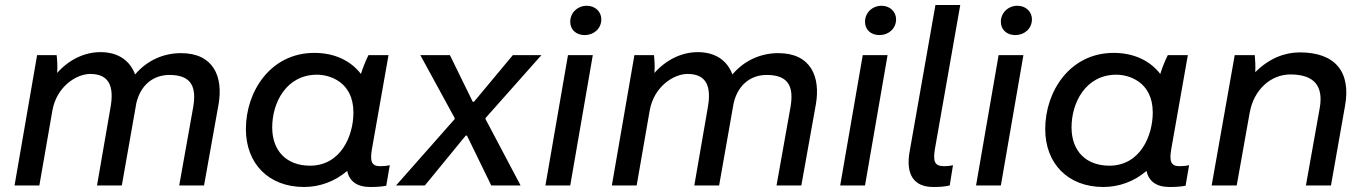

<svg xmlns="http://www.w3.org/2000/svg" viewBox="-20 -740 5448 766"><path d="M38 0H137L189 -299C206 -395 285 -445 340 -445C417 -445 434 -393 422 -318L367 0H466L524 -329C542 -404 594 -441 656 -441C749 -441 763 -387 751 -314L695 0H794L852 -324C871 -434 832 -528 702 -528C635 -528 568 -501 519 -443C499 -497 453 -532 381 -532C317 -532 255 -502 208 -449C210 -478 208 -502 206 -520H128Z M1457 6C1480 6 1500 5 1521 1L1535 -81C1522 -78 1510 -77 1496 -77C1463 -77 1455 -96 1464 -146L1530 -520H1450C1439 -498 1428 -471 1420 -445C1380 -497 1316 -529 1234 -529C1060 -529 961 -376 961 -225C961 -88 1051 6 1193 6C1257 6 1317 -17 1365 -58C1374 -17 1404 6 1457 6ZM1245 -442C1293 -442 1390 -415 1390 -291C1390 -197 1339 -79 1217 -79C1124 -79 1066 -137 1066 -232C1066 -330 1122 -442 1245 -442Z M1560 0H1675L1838 -199H1843L1940 0H2057L1917 -265V-269L2140 -520H2026L1871 -334H1866L1775 -520H1657L1794 -269V-265Z M2156 0H2255L2345 -520H2246ZM2313 -600C2348 -600 2379 -625 2379 -663C2379 -693 2355 -717 2321 -717C2285 -717 2255 -690 2255 -653C2255 -622 2278 -600 2313 -600Z M2421 0H2520L2572 -299C2589 -395 2668 -445 2723 -445C2800 -445 2817 -393 2805 -318L2750 0H2849L2907 -329C2925 -404 2977 -441 3039 -441C3132 -441 3146 -387 3134 -314L3078 0H3177L3235 -324C3254 -434 3215 -528 3085 -528C3018 -528 2951 -501 2902 -443C2882 -497 2836 -532 2764 -532C2700 -532 2638 -502 2591 -449C2593 -478 2591 -502 2589 -520H2511Z M3332 0H3431L3521 -520H3422ZM3489 -600C3524 -600 3555 -625 3555 -663C3555 -693 3531 -717 3497 -717C3461 -717 3431 -690 3431 -653C3431 -622 3454 -600 3489 -600Z M3703 6C3728 6 3746 5 3769 0L3782 -81C3770 -78 3758 -77 3747 -77C3708 -77 3702 -96 3710 -146L3811 -720H3712L3609 -135C3593 -45 3625 6 3703 6Z M3874 0H3973L4063 -520H3964ZM4031 -600C4066 -600 4097 -625 4097 -663C4097 -693 4073 -717 4039 -717C4003 -717 3973 -690 3973 -653C3973 -622 3996 -600 4031 -600Z M4646 6C4669 6 4689 5 4710 1L4724 -81C4711 -78 4699 -77 4685 -77C4652 -77 4644 -96 4653 -146L4719 -520H4639C4628 -498 4617 -471 4609 -445C4569 -497 4505 -529 4423 -529C4249 -529 4150 -376 4150 -225C4150 -88 4240 6 4382 6C4446 6 4506 -17 4554 -58C4563 -17 4593 6 4646 6ZM4434 -442C4482 -442 4579 -415 4579 -291C4579 -197 4528 -79 4406 -79C4313 -79 4255 -137 4255 -232C4255 -330 4311 -442 4434 -442Z M4814 0H4914L4966 -292V-291C4982 -382 5050 -443 5128 -443C5223 -443 5261 -397 5245 -308L5190 0H5290L5346 -317C5371 -454 5306 -531 5166 -531C5106 -531 5044 -508 4988 -452C4989 -476 4988 -501 4986 -520H4906Z"/></svg>

Font: Fixel Display 20240404 Medium
Style: Italic
Weight: 500
Italic angle: -10°
Designer: AlfaBravo + MacPaw
Foundry: Kyrylo Tkachov, Marchela Mozhyna, Serhii Makarenko, Maria Weinstein, Zakhar Kryvoshyya
Version: Version 1.211;Glyphs 3.2 (3225)